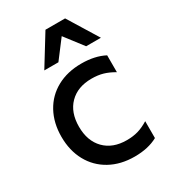

<svg xmlns="http://www.w3.org/2000/svg" viewBox="-199 -912 911 1025"><g transform="rotate(-30 256.0 -399.5)"><path d="M37 -274Q37 -359 72.5 -424Q108 -489 173 -524.5Q238 -560 324 -560Q407 -560 466 -529V-425Q432 -445 401 -454Q370 -463 331 -463Q245 -463 195 -412.5Q145 -362 145 -274Q145 -186 195 -135Q245 -84 331 -84Q370 -84 401 -93Q432 -102 466 -123V-19Q408 13 324 13Q238 13 173 -23Q108 -59 72.5 -124Q37 -189 37 -274ZM484 -627H393L307 -739L222 -627H135L249 -812H370Z"/></g></svg>

Font: Application Medium
Style: Regular
Weight: 500
Designer: Wei Huang
Foundry: Wei Huang
Version: Version 0.012